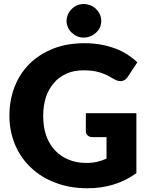

<svg xmlns="http://www.w3.org/2000/svg" viewBox="-20 -958 762 985"><path d="M420.4 -284.7V-377.4H679.7V-69.8Q625.5 -30.3 560.5 -10.7Q498.5 7.8 428.2 7.8Q337.4 7.8 264.6 -20.5Q190.4 -48.3 138.2 -98.6Q85.4 -148.4 57.1 -216.3Q28.3 -285.2 28.3 -364.3Q28.3 -445.8 55.7 -514.6Q82.5 -582.5 132.8 -631.8Q182.6 -680.7 254.4 -709Q324.2 -736.3 413.6 -736.3Q459.5 -736.3 499 -729Q536.6 -722.2 573.2 -708.5Q606 -696.3 634.3 -677.7Q665 -657.2 684.6 -638.7L635.7 -564Q624.5 -546.4 606 -542.5Q587.4 -539.1 566.4 -551.3Q535.6 -568.8 528.8 -572.3Q502.9 -583.5 492.7 -586.4Q467.3 -593.3 453.6 -594.7Q430.7 -597.2 407.7 -597.2Q359.4 -597.2 321.8 -580.6Q282.2 -562.5 257.3 -533.2Q229.5 -501.5 215.8 -460Q201.7 -416.5 201.7 -364.3Q201.7 -305.2 217.3 -261.7Q233.4 -216.8 263.2 -185.5Q293 -154.3 333 -138.7Q372.6 -122.1 422.9 -122.1Q453.6 -122.1 478.5 -127.9Q498 -132.3 526.4 -144V-254.4H454.6Q439.5 -254.4 429.7 -263.2Q420.4 -271.5 420.4 -284.7ZM499.5 -850.1Q499.5 -834 492.7 -817.4Q485.8 -802.7 473.1 -790.5Q458.5 -777.8 443.8 -772Q425.8 -765.1 408.7 -765.1Q392.1 -765.1 375.5 -772Q361.3 -777.8 347.7 -790.5Q334.5 -802.7 328.6 -817.4Q321.3 -835.4 321.3 -850.1Q321.3 -865.7 328.6 -883.8Q334.5 -898.4 347.7 -911.6Q360.8 -924.8 375.5 -930.7Q392.1 -937.5 408.7 -937.5Q425.8 -937.5 443.8 -930.7Q459.5 -924.8 473.1 -911.6Q485.8 -898.9 492.7 -883.8Q499.5 -867.2 499.5 -850.1Z"/></svg>

Font: Lato-ExtraBold
Style: Regular
Weight: 500
Designer: Lukasz Dziedzic with Adam Twardoch and Botio Nikoltchev
Foundry: tyPoland Lukasz Dziedzic
Version: ""